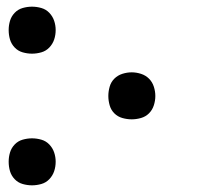

<svg xmlns="http://www.w3.org/2000/svg" viewBox="-20 -548 640 576"><path d="M375 -190Q361 -190 347 -194Q333 -198 323 -208Q313 -218 309 -232Q305 -246 305 -260Q305 -274 309 -288Q313 -302 323 -312Q333 -322 347 -326.5Q361 -331 375 -331Q389 -331 403 -326.5Q417 -322 427 -312Q437 -302 441.5 -288Q446 -274 446 -260Q446 -246 441.5 -232Q437 -218 427 -208Q417 -198 403 -194Q389 -190 375 -190ZM76 8Q62 8 48 4Q34 0 24 -10.5Q14 -21 10 -34.5Q6 -48 6 -63Q6 -77 10 -90.5Q14 -104 24 -114.5Q34 -125 48 -129Q62 -133 76 -133Q90 -133 104 -129Q118 -125 128 -114.5Q138 -104 142.5 -90.5Q147 -77 147 -63Q147 -48 142.5 -34.5Q138 -21 128 -10.5Q118 0 104 4Q90 8 76 8ZM76 -387Q62 -387 48 -391Q34 -395 24 -405.5Q14 -416 10 -429.5Q6 -443 6 -458Q6 -472 10 -485.5Q14 -499 24 -509.5Q34 -520 48 -524Q62 -528 76 -528Q90 -528 104 -524Q118 -520 128 -509.5Q138 -499 142.5 -485.5Q147 -472 147 -458Q147 -443 142.5 -429.5Q138 -416 128 -405.5Q118 -395 104 -391Q90 -387 76 -387Z"/></svg>

Font: Iosevka Aile
Style: Regular
Weight: 400
Designer: Belleve Invis
Foundry: Belleve Invis
Version: Version 28.0.1; ttfautohint (v1.8.4)